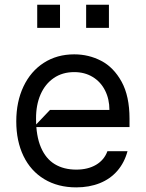

<svg xmlns="http://www.w3.org/2000/svg" viewBox="-20 -783 618 814"><path d="M303.3 11.4Q225.5 11.4 167.8 -23.4Q110.1 -58.2 79.5 -121.6Q49 -185 49 -268.5Q49 -351.6 79.5 -416.2Q110.1 -480.8 165.8 -516.7Q221.6 -552.6 294.7 -552.6Q356.2 -552.6 408.9 -525.2Q461.6 -497.9 495.4 -436.8Q529.1 -375.7 529.1 -279.8V-244.3H122.9L191.8 -316.8H443.9Q443.9 -362.9 425.4 -399.5Q407 -436.1 373 -456.7Q339.1 -477.3 294.7 -477.3Q244.7 -477.3 207.9 -452.1Q171.2 -426.8 151.8 -382.3Q132.5 -337.7 132.8 -279.8Q132.8 -206.7 153.4 -158.4Q174 -110.1 212.2 -87Q250.4 -63.9 303.3 -63.9Q352.6 -63.9 387.3 -84.3Q421.9 -104.8 435.4 -142H520.6Q507.5 -93.4 477.5 -58.8Q447.4 -24.1 402.9 -6.4Q358.3 11.4 303.3 11.4ZM137.8 -664.8V-762.8H234.4V-664.8ZM345.2 -664.8V-762.8H441.8V-664.8Z"/></svg>

Font: Riot Sans
Style: Regular
Weight: 400
Designer: Rasmus Andersson
Foundry: rsms
Version: Version 3.005